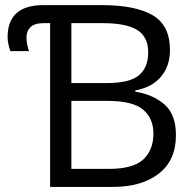

<svg xmlns="http://www.w3.org/2000/svg" viewBox="-20 -734 765 754"><path d="M176.8 0V-643.1H150.9Q116.2 -643.1 100.1 -627.7Q84 -612.3 84 -586.9Q84 -570.3 87.6 -555.2Q91.3 -540 94.2 -533.2H21Q16.6 -543.5 13.2 -559.6Q9.8 -575.7 9.8 -587.9Q9.8 -713.9 150.9 -713.9H379.4Q512.7 -713.9 580.1 -673.8Q647.5 -633.8 647.5 -537.6Q647.5 -475.1 612.5 -433.1Q577.6 -391.1 511.2 -378.9V-374Q581.1 -362.8 626 -323.7Q670.9 -284.7 670.9 -203.1Q670.9 -104.5 603.8 -52.2Q536.6 0 422.9 0ZM260.3 -407.7H396.5Q489.7 -407.7 525.9 -438.5Q562 -469.2 562 -528.3Q562 -589.4 519 -616.2Q476.1 -643.1 382.8 -643.1H260.3ZM260.3 -70.8H408.2Q503.4 -70.8 543 -108.2Q582.5 -145.5 582.5 -209Q582.5 -269.5 541.7 -303.7Q501 -337.9 400.4 -337.9H260.3Z"/></svg>

Font: Open Sans
Style: Regular
Weight: 400
Designer: Monotype Design Team
Foundry: Monotype Imaging Inc.
Version: Version 3.000; ttfautohint (v1.8.4)